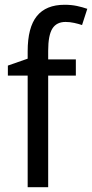

<svg xmlns="http://www.w3.org/2000/svg" viewBox="-20 -785 386 805"><path d="M298 -468H182V0H96V-468H13V-510L96 -539V-570Q96 -670 134.5 -717.5Q173 -765 251 -765Q279 -765 302.5 -760Q326 -755 346 -748L324 -680Q309 -685 291 -689Q273 -693 255 -693Q217 -693 199.5 -665Q182 -637 182 -572V-536H298Z"/></svg>

Font: Noto Sans Sinhala SemiCondensed
Style: Regular
Weight: 400
Width: 4
Designer: Jelle Bosma - Monotype Design Team
Foundry: Monotype Imaging Inc.
Version: Version 2.006; ttfautohint (v1.8.4.7-5d5b)